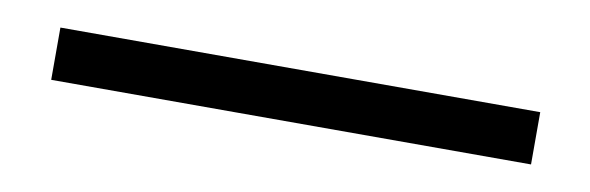

<svg xmlns="http://www.w3.org/2000/svg" viewBox="-24 -45 612 199"><g transform="rotate(10 282.5 54.5)"><path d="M535 82H30V27H535Z"/></g></svg>

Font: Hind Vadodara Light
Style: Regular
Weight: 300
Designer: Hitesh Malaviya
Foundry: Indian Type Foundry
Version: Version 1.000;PS 1.0;hotconv 1.0.86;makeotf.lib2.5.63406; tt